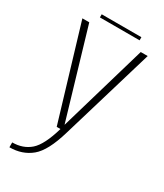

<svg xmlns="http://www.w3.org/2000/svg" viewBox="-219 -750 909 1064"><g transform="rotate(30 235.0 -218.0)"><path d="M199.5 0H223.5Q189.5 117.5 143.5 157.8Q97.5 198 29 198V229Q110.5 229 167.2 182.2Q224 135.5 263.5 0L440 -592H395.5L232 -33H231L66 -592H22ZM103.5 -645H357.5V-665H103.5Z"/></g></svg>

Font: Anybody Thin ExtraLight
Style: Regular
Weight: 250
Version: Version 1.113;gftools[0.9.25]